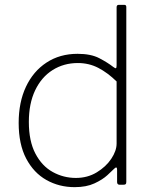

<svg xmlns="http://www.w3.org/2000/svg" viewBox="-20 -762 632 792"><path d="M473 0Q468 0 465.5 -3Q463 -6 463 -11V-62Q463 -70 460 -71Q457 -72 451 -66Q443 -58 423 -39.5Q403 -21 369.5 -5.5Q336 10 288 10Q224 10 171.5 -19.5Q119 -49 88 -108Q57 -167 57 -255Q57 -340 87 -404Q117 -468 172 -504Q227 -540 300 -540Q355 -540 389.5 -522Q424 -504 447 -486Q456 -479 458.5 -481Q461 -483 461 -493V-732Q461 -742 470 -742H493Q501 -742 501 -733V-12Q501 -5 498.5 -2.5Q496 0 489 0H473ZM461 -426Q424 -462 385.5 -482Q347 -502 301 -502Q243 -502 197 -473Q151 -444 125 -389.5Q99 -335 99 -259Q99 -180 126 -128.5Q153 -77 197.5 -52.5Q242 -28 293 -28Q341 -28 379 -51Q417 -74 439 -107Q461 -140 461 -170V-426Z"/></svg>

Font: Libre Franklin Thin Thin
Style: Regular
Weight: 250
Version: Version 3.000